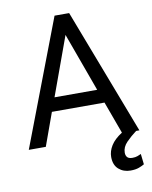

<svg xmlns="http://www.w3.org/2000/svg" viewBox="-98 -784 849 1069"><g transform="rotate(-10 326.0 -249.5)"><path d="M14.2 0 285.2 -710.9H367.7L639.6 0H621.1Q589.8 23.4 563.7 50Q537.6 76.7 537.6 108.4Q537.6 124.5 546.1 134.3Q554.7 144 575.7 144Q591.8 144 604.5 139.4Q617.2 134.8 624.5 130.9L631.3 190.4Q619.1 197.8 600.3 204.8Q581.5 211.9 552.7 211.9Q513.2 211.9 486.1 188.2Q459 164.6 459 118.7Q459 86.4 478.5 54.9Q498 23.4 541.5 -4.4L475.1 -186H177.7L110.4 0ZM206.1 -263.2H447.3L326.7 -594.7Z"/></g></svg>

Font: Vazirmatn UI
Style: Regular
Weight: 400
Designer: Saber Rastikerdar
Foundry: Saber Rastikerdar
Version: Version 33.003